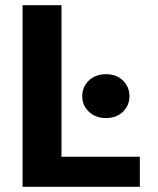

<svg xmlns="http://www.w3.org/2000/svg" viewBox="-20 -720 608 740"><path d="M67 0V-700H217V-116H519V0ZM389 -265Q348 -265 322.5 -289.5Q297 -314 297 -349Q297 -385 322.5 -409.5Q348 -434 389 -434Q429 -434 454 -409.5Q479 -385 479 -349Q479 -314 454 -289.5Q429 -265 389 -265Z"/></svg>

Font: DM Sans Black
Style: Regular
Weight: 900
Designer: Colophon Foundry, Jonny Pinhorn
Foundry: Colophon Foundry
Version: Version 4.004; ttfautohint (v1.8.4.7-5d5b)